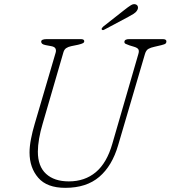

<svg xmlns="http://www.w3.org/2000/svg" viewBox="-20 -888 820 923"><path d="M520 -197 645 -628Q649.5 -642.5 645.5 -650.2Q641.5 -658 625 -663L602 -670Q591 -674 584.5 -677Q578 -680 578 -686Q578 -700 601 -700H762Q780 -700 780 -689Q780 -682.5 776.2 -678.8Q772.5 -675 756 -671L722 -663Q705 -659.5 693.8 -653.2Q682.5 -647 677 -629L548 -190Q519 -90.5 457.2 -37.8Q395.5 15 294 15Q205.5 15 163.8 -33.5Q122 -82 122 -155Q122 -184 129 -220.2Q136 -256.5 147 -293L247 -633Q251 -645 247 -654Q243 -663 227 -666L200 -671Q187.5 -673.5 182.8 -677.5Q178 -681.5 178 -688Q178 -700 206 -700H368Q385 -700 385 -690Q385 -684 378.8 -680.5Q372.5 -677 356 -673L322 -666Q308 -663 298.5 -656.8Q289 -650.5 285 -637L185 -293Q174 -256.5 168 -221.8Q162 -187 162 -159Q162 -88.5 201.5 -52.2Q241 -16 311 -16Q387.5 -16 440.5 -60.2Q493.5 -104.5 520 -197ZM577 -839.5Q596.5 -855 609.5 -863Q622.5 -871 633.5 -866.5Q641.5 -863 643 -854.8Q644.5 -846.5 639 -838Q633.5 -828.5 622.2 -821.5Q611 -814.5 597 -807L480.5 -745Q472.5 -741 469 -746.5Q467.5 -749.5 470.2 -753.2Q473 -757 476 -760Z"/></svg>

Font: Fraunces 9pt SuperSoft Thin
Style: Italic
Weight: 100
Italic angle: -16°
Version: Version 1.000;[0bf87f6ff]